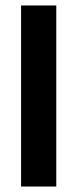

<svg xmlns="http://www.w3.org/2000/svg" viewBox="-20 -681 282 701"><path d="M57 0V-661H185.5V0Z"/></svg>

Font: Anek Gurmukhi SemiBold
Style: Regular
Weight: 600
Designer: Sarang Kulkarni (Gurmukhi), Yesha Goshar (Latin)
Foundry: Ek Type
Version: Version 1.003